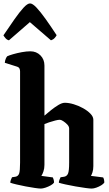

<svg xmlns="http://www.w3.org/2000/svg" viewBox="-42 -1099 633 1119"><path d="M196 0Q186 0 161.5 -3.5Q137 -7 108 -12.5Q79 -18 54 -24Q29 -30 18 -34Q18 -42 21.5 -51Q25 -60 28 -66L48 -69Q64 -72 69.5 -87.5Q75 -103 75 -151V-683Q75 -692 71.5 -699.5Q68 -707 59 -710L-14 -733Q-13 -746 -8.5 -756.5Q-4 -767 0 -771Q10 -776 34 -783Q58 -790 85.5 -795Q113 -800 135 -800Q170 -800 193.5 -776.5Q217 -753 217 -717V-425Q234 -440 256 -457.5Q278 -475 299 -487.5Q320 -500 336 -500Q359 -500 387.5 -491.5Q416 -483 442 -468.5Q468 -454 485 -436.5Q502 -419 502 -401V-131Q502 -110 497 -95Q492 -80 488 -74L559 -65Q562 -61 564 -52.5Q566 -44 566 -35Q561 -27 548 -19Q535 -11 519.5 -5.5Q504 0 492 0Q482 0 456 -3.5Q430 -7 398.5 -12.5Q367 -18 340 -24Q313 -30 301 -34Q301 -42 304.5 -51Q308 -60 311 -66L332 -69Q348 -72 354.5 -87.5Q361 -103 361 -151V-350Q361 -362 350 -373.5Q339 -385 326.5 -393Q314 -401 307 -401Q297 -401 279.5 -396.5Q262 -392 244 -386Q226 -380 217 -376V-138Q217 -117 211 -99.5Q205 -82 199 -74L266 -65Q268 -61 270.5 -52.5Q273 -44 273 -35Q268 -27 254 -19Q240 -11 223.5 -5.5Q207 0 196 0ZM10 -864Q-2 -867 -10 -876.5Q-18 -886 -22 -893Q13 -945 42.5 -987Q72 -1029 95 -1054Q118 -1079 133 -1079Q148 -1079 171 -1054.5Q194 -1030 224 -988Q254 -946 288 -894Q285 -887 276.5 -877.5Q268 -868 255 -864L132 -970Z"/></svg>

Font: Texturina 72pt ExtraBold
Style: Regular
Weight: 800
Designer: Guillermo Torres Carreño
Foundry: Omnibus-Type
Version: Version 1.002; ttfautohint (v1.8.3)